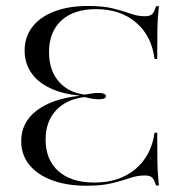

<svg xmlns="http://www.w3.org/2000/svg" viewBox="-20 -602 617 634"><path d="M266.1 11.3Q200 11.3 151.6 -6.9Q103.2 -25 76.6 -58.1Q50 -91.1 50 -136.3Q50 -197.6 100.8 -236.7Q151.6 -275.8 241.9 -285.5V-286.3Q185.5 -291.9 144.8 -311.3Q104 -330.6 82.7 -362.5Q61.3 -394.4 61.3 -434.7Q61.3 -479.8 86.7 -512.9Q112.1 -546 159.3 -564.1Q206.5 -582.3 270.2 -582.3Q320.2 -582.3 352.8 -574.2Q385.5 -566.1 409.7 -557.3Q433.9 -548.4 458.1 -548.4Q475 -548.4 482.3 -555.2Q489.5 -562.1 495.2 -581.5H504.8Q503.2 -566.1 501.6 -546.8Q500 -527.4 499.6 -494.8Q499.2 -462.1 499.2 -407.3H490.3Q480.6 -483.9 429 -527.8Q377.4 -571.8 296.8 -571.8Q223.4 -571.8 182.7 -534.3Q141.9 -496.8 141.9 -429.8Q141.9 -371 173 -333.9Q204 -296.8 259.7 -289.5Q272.6 -291.9 283.5 -293.5Q294.4 -295.2 304.8 -295.2Q316.9 -295.2 323.4 -292.3Q329.8 -289.5 329.8 -284.7Q329.8 -279.8 324.2 -277Q318.5 -274.2 307.3 -274.2Q295.2 -274.2 283.5 -276.2Q271.8 -278.2 259.7 -281.5Q198.4 -274.2 164.5 -237.1Q130.6 -200 130.6 -141.1Q130.6 -74.2 173 -36.7Q215.3 0.8 291.9 0.8Q374.2 0.8 427 -43.5Q479.8 -87.9 490.3 -163.7H499.2Q499.2 -108.9 499.6 -76.2Q500 -43.5 501.6 -24.6Q503.2 -5.6 504.8 10.5H495.2Q489.5 -8.9 482.3 -15.7Q475 -22.6 458.1 -22.6Q433.9 -22.6 408.9 -14.1Q383.9 -5.6 350.4 2.8Q316.9 11.3 266.1 11.3Z"/></svg>

Font: Playfair 144pt SemiExpanded Light
Style: Regular
Weight: 300
Width: 6
Designer: Claus Eggers Sørensen
Foundry: Claus Eggers Sørensen
Version: Version 2.203